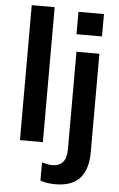

<svg xmlns="http://www.w3.org/2000/svg" viewBox="-62 -779 646 1043"><g transform="rotate(5 260.5 -257.0)"><path d="M68 0V-736H193V0ZM279 222Q260 222 237.5 219Q215 216 198 209V110Q211 114 226 117Q241 120 255 120Q291 120 311.5 98Q332 76 332 24V-505H457V31Q457 125 414 173.5Q371 222 279 222ZM324 -600V-722H463V-600Z"/></g></svg>

Font: Mulish ExtraLight
Style: Regular
Weight: 200
Designer: Vernon Adams
Foundry: Vernon Adams
Version: Version 3.603